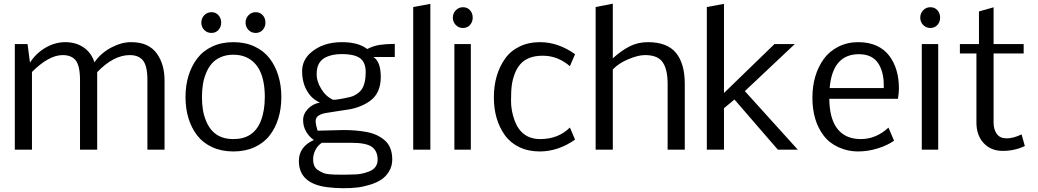

<svg xmlns="http://www.w3.org/2000/svg" viewBox="-20 -809 5609 1038"><path d="M490.7 -472.2Q524.4 -521.5 580.3 -551.3Q636.2 -581.1 688 -581.1Q739.7 -581.1 773.9 -564.5Q808.1 -547.9 828.6 -518.6Q869.6 -460.4 869.6 -374V0H776.9V-375Q777.3 -453.1 752 -483.4Q729 -510.7 682.1 -511.2Q593.8 -511.2 505.4 -418.9V0H412.6V-375Q412.6 -454.6 388.2 -483.9Q365.2 -511.2 318.8 -511.2Q244.1 -511.2 152.8 -419.9V0H60.1V-570.8H128.9L142.1 -470.2Q173.3 -520 224.9 -550.5Q276.4 -581.1 333.3 -581.1Q390.1 -581.1 431.9 -552.7Q473.6 -524.4 490.7 -472.2Z M982.9 0ZM1068.4 -686.8Q1068.4 -710 1084.2 -726.6Q1100.1 -743.2 1123.3 -743.2Q1146.5 -743.2 1161.1 -726.8Q1175.8 -710.4 1175.8 -687Q1175.8 -663.6 1161.1 -647.2Q1146.5 -630.9 1123 -630.9Q1099.6 -630.9 1084 -647.2Q1068.4 -663.6 1068.4 -686.8ZM1307.6 -686.8Q1307.6 -710 1323.5 -726.6Q1339.4 -743.2 1362.5 -743.2Q1385.7 -743.2 1400.4 -726.8Q1415 -710.4 1415 -687Q1415 -663.6 1400.4 -647.2Q1385.7 -630.9 1362.3 -630.9Q1338.9 -630.9 1323.2 -647.2Q1307.6 -663.6 1307.6 -686.8ZM1124.5 -104.5Q1166 -57.1 1241.7 -57.1Q1351.1 -56.6 1390.1 -155.3Q1411.6 -210 1411.6 -284.2Q1411.6 -455.1 1310.1 -500Q1280.3 -513.2 1241.7 -513.2Q1203.1 -513.2 1173.3 -500Q1143.6 -486.8 1124.8 -465.1Q1106 -443.4 1093.8 -413.1Q1081.5 -382.8 1076.7 -351.3Q1071.8 -319.8 1071.8 -284.2Q1071.8 -248.5 1076.7 -217.3Q1081.5 -186 1093.8 -156Q1106 -126 1124.5 -104.5ZM999 -169.4Q982.9 -222.2 982.9 -284.2Q982.9 -346.2 999 -399.2Q1015.1 -452.1 1046.4 -493.2Q1077.6 -534.2 1127.7 -557.6Q1177.7 -581.1 1241.7 -581.1Q1305.7 -581.1 1356 -557.6Q1406.2 -534.2 1437.5 -493.4Q1468.8 -452.6 1484.9 -399.4Q1501 -346.2 1501 -284.2Q1501 -222.2 1484.9 -169.4Q1468.8 -116.7 1437.5 -76.4Q1406.2 -36.1 1356 -13.2Q1305.7 9.8 1241.7 9.8Q1177.7 9.8 1127.7 -13.2Q1077.6 -36.1 1046.4 -76.4Q1015.1 -116.7 999 -169.4Z M1818.8 135.3H1851.1Q1867.7 135.3 1902.3 133.8Q1936.5 132.8 1973.6 118.7Q2021.5 100.6 2021.5 54.2Q2021.5 7.3 1990.2 -15.1Q1959.5 -37.1 1877.4 -37.1H1720.2Q1697.8 -22.9 1685.3 1.7Q1672.9 26.4 1672.9 49.6Q1672.9 72.8 1679 86.9Q1685.1 101.1 1697.5 109.6Q1710 118.2 1729.2 126.7Q1748.5 135.3 1818.8 135.3ZM1781.2 -269.5Q1807.1 -269.5 1873.5 -284.7Q1899.4 -291 1922.9 -311.5Q1957 -341.3 1957 -419.9Q1957 -466.8 1931.6 -490.2Q1902.3 -516.6 1826.7 -516.6Q1770.5 -516.6 1733.4 -495.1Q1713.9 -483.4 1702.9 -462.4Q1691.9 -441.4 1691.9 -405.3Q1691.9 -369.1 1717 -327.9Q1742.2 -286.6 1781.2 -269.5ZM1836.4 -106Q1904.8 -106 1960.4 -95.7Q1992.2 -89.8 2016.1 -78.6Q2040 -67.4 2059.8 -50.5Q2079.6 -33.7 2090.1 -7.6Q2100.6 18.6 2100.6 53.7Q2100.6 88.9 2083.3 117.7Q2065.9 146.5 2039.8 163.1Q2013.7 179.7 1978 190.4Q1942.4 201.2 1910.4 204.8Q1878.4 208.5 1835.4 208.5Q1793 208.5 1750 203.1Q1595.7 183.6 1595.7 61Q1595.7 -15.6 1676.8 -52.2Q1650.9 -69.8 1634.8 -97.9Q1618.7 -126 1618.7 -159.7Q1618.7 -193.4 1645.3 -220.9Q1671.9 -248.5 1709.5 -254.4Q1664.1 -274.4 1638.7 -319.6Q1613.3 -364.7 1613.3 -424.1Q1613.3 -483.4 1660.2 -524.4Q1725.1 -581.1 1828.6 -581.1Q1917.5 -581.1 1965.3 -543.9Q1998 -561 2032 -566.2Q2065.9 -571.3 2114.3 -571.8V-501H1998Q2038.6 -477.1 2038.6 -392.1Q2038.1 -307.1 1983.4 -265.6Q1959 -247.1 1927.2 -234.4Q1895.5 -221.7 1862.5 -216.8Q1829.6 -211.9 1797.9 -207Q1766.1 -202.1 1741.5 -198Q1716.8 -193.8 1701.7 -183.6Q1686.5 -173.3 1686.5 -154.8Q1686.5 -136.2 1696.8 -102.5Z M2213.9 0V-771L2306.6 -788.1V0Z M2525.4 0H2436.5V-570.8H2525.4ZM2428.2 -713.6Q2428.2 -736.8 2444.1 -753.4Q2460 -770 2483.2 -770Q2506.3 -770 2521 -753.7Q2535.6 -737.3 2535.6 -713.9Q2535.6 -690.4 2521 -674.1Q2506.3 -657.7 2482.9 -657.7Q2459.5 -657.7 2443.8 -674.1Q2428.2 -690.4 2428.2 -713.6Z M2762.2 -157.2Q2799.3 -57.1 2900.4 -57.1Q2998.5 -57.1 3061 -119.6L3088.9 -54.2Q2997.6 9.8 2897.9 9.8Q2835.9 9.8 2787.1 -13.7Q2738.8 -37.1 2709.5 -78.1Q2649.9 -161.1 2649.9 -283.2Q2650.4 -406.2 2710 -491.2Q2739.3 -533.2 2788.1 -557.1Q2836.9 -581.1 2899.4 -581.1Q2997.6 -581.1 3088.9 -516.1L3061 -451.2Q2995.6 -507.8 2914.1 -507.8Q2832.5 -507.8 2792.5 -461.4Q2774.4 -440.4 2762.9 -410.6Q2751.5 -380.9 2747.1 -350.1Q2742.7 -319.3 2742.7 -264.6Q2742.7 -210 2762.2 -157.2Z M3466.8 -511.2Q3430.2 -511.2 3377.2 -489Q3324.2 -466.8 3293 -433.6V0H3200.2V-771L3293 -789.1V-493.7Q3337.9 -534.7 3383.1 -557.9Q3428.2 -581.1 3482.9 -581.1Q3586.9 -581.1 3634.5 -523.2Q3682.1 -465.3 3682.1 -355V0H3589.4V-355Q3589.4 -441.9 3557.1 -479.5Q3529.8 -511.2 3466.8 -511.2Z M4276.9 -570.8 4006.8 -316.4 4293 0H4185.1L3950.7 -271L3894 -224.1V0H3801.3V-771L3894 -788.1V-306.2L4167 -570.8Z M4757.8 -350.1Q4757.8 -419.9 4728.5 -465.8Q4696.3 -515.6 4624 -516.1Q4481 -516.1 4465.3 -333H4757.8ZM4463.4 -274.9Q4465.3 -108.9 4565.9 -68.8Q4595.2 -57.1 4633.8 -57.1Q4716.3 -57.1 4783.2 -119.1L4813.5 -48.3Q4777.3 -22.9 4724.9 -6.6Q4672.4 9.8 4617.9 9.8Q4563.5 9.8 4513.7 -12.7Q4463.4 -35.6 4433.1 -75.7Q4371.6 -156.2 4372.1 -282.2Q4372.6 -404.8 4433.1 -489.7Q4463.4 -531.7 4512.2 -556.4Q4561 -581.1 4619.4 -581.1Q4677.7 -581.1 4720 -561.3Q4762.2 -541.5 4788.1 -506.8Q4839.8 -437.5 4839.8 -330.1Q4839.8 -308.1 4834.5 -274.9Z M5052.2 0H4963.4V-570.8H5052.2ZM4955.1 -713.6Q4955.1 -736.8 4970.9 -753.4Q4986.8 -770 5010 -770Q5033.2 -770 5047.9 -753.7Q5062.5 -737.3 5062.5 -713.9Q5062.5 -690.4 5047.9 -674.1Q5033.2 -657.7 5009.8 -657.7Q4986.3 -657.7 4970.7 -674.1Q4955.1 -690.4 4955.1 -713.6Z M5520.5 -19.5Q5464.8 6.8 5400.9 6.8Q5336.9 6.8 5297.9 -35.4Q5258.8 -77.6 5258.8 -146.5V-520H5169.4V-570.8H5272.5V-747.1L5351.6 -769.5V-570.8H5514.2V-520H5351.6V-145.5Q5351.6 -109.4 5368.9 -85.2Q5386.2 -61 5422.4 -61Q5458.5 -61 5502.9 -82.5Z"/></svg>

Font: Dhyana
Style: Regular
Weight: 400
Foundry: Vernon Adams
Version: Version 1.002; ttfautohint (v0.8.51-6076)